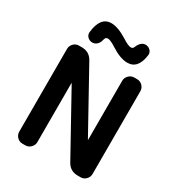

<svg xmlns="http://www.w3.org/2000/svg" viewBox="-220 -1099 1144 1238"><g transform="rotate(30 352.0 -480.0)"><path d="M135 0Q112 0 95.5 -17Q79 -34 79 -57V-673Q79 -696 95.5 -713Q112 -730 135 -730H157Q214 -730 241 -680L488 -234Q488 -233 489 -233Q490 -233 490 -234V-673Q490 -696 507 -713Q524 -730 547 -730H569Q592 -730 608.5 -713Q625 -696 625 -673V-57Q625 -34 608.5 -17Q592 0 569 0H547Q490 0 463 -50L216 -496Q216 -497 215 -497Q214 -497 214 -496V-57Q214 -34 197 -17Q180 0 157 0ZM450 -901Q470 -950 505 -950Q526 -950 540.5 -935.5Q555 -921 553 -901Q539 -790 459 -790Q407 -790 337 -835Q294 -863 274 -863Q257 -863 252 -840Q248 -819 233.5 -804.5Q219 -790 199 -790Q178 -790 163.5 -804.5Q149 -819 151 -840Q164 -960 245 -960Q295 -960 367 -915Q410 -887 430 -887Q445 -887 450 -901Z"/></g></svg>

Font: Rounded Mplus 1c Bold
Style: Bold
Weight: 700
Version: Version 1.059.20150529